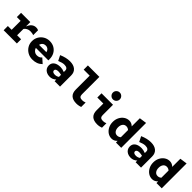

<svg xmlns="http://www.w3.org/2000/svg" viewBox="389 -2405 4022 4022"><g transform="rotate(45 2400.0 -394.0)"><path d="M58 0V-125H170V-391H58V-516H332V-386Q360 -457 402.5 -490.5Q445 -524 499 -524Q522 -524 535.5 -521Q549 -518 568 -509V-364Q549 -373 522.5 -377.5Q496 -382 470 -382Q428 -382 391 -363.5Q354 -345 332 -313V-125H450V0Z M915 10Q837 10 774.5 -25.5Q712 -61 675 -121.5Q638 -182 638 -257Q638 -333 673 -393Q708 -453 768 -488.5Q828 -524 903 -524Q981 -524 1040.5 -489Q1100 -454 1133.5 -392.5Q1167 -331 1167 -251V-216H797Q809 -173 843 -146Q877 -119 923 -119Q993 -119 1034 -169L1138 -76Q1089 -29 1035.5 -9.5Q982 10 915 10ZM798 -308H1017Q1007 -351 978 -374.5Q949 -398 908 -398Q867 -398 838 -374.5Q809 -351 798 -308Z M1425 8Q1373 8 1332.5 -12Q1292 -32 1269.5 -67Q1247 -102 1247 -148Q1247 -219 1300 -258.5Q1353 -298 1448 -298Q1502 -298 1568 -272V-316Q1568 -391 1466 -391Q1437 -391 1401.5 -381.5Q1366 -372 1321 -353L1263 -468Q1390 -524 1502 -524Q1609 -524 1668.5 -473Q1728 -422 1728 -330V0H1568V-49Q1534 -19 1500 -5.5Q1466 8 1425 8ZM1396 -151Q1396 -126 1417 -112.5Q1438 -99 1475 -99Q1527 -99 1568 -128V-189Q1546 -195 1523.5 -198.5Q1501 -202 1479 -202Q1440 -202 1418 -189Q1396 -176 1396 -151Z M2222 10Q2005 10 2005 -192V-602H1827V-727H2167V-209Q2167 -166 2188 -146Q2209 -126 2255 -126Q2277 -126 2297.5 -130Q2318 -134 2343 -144V-13Q2327 -5 2291 2.5Q2255 10 2222 10Z M2701 -594Q2659 -594 2629 -624Q2599 -654 2599 -696Q2599 -738 2629 -768Q2659 -798 2701 -798Q2743 -798 2773 -768Q2803 -738 2803 -696Q2803 -654 2773 -624Q2743 -594 2701 -594ZM2837 10Q2620 10 2620 -192V-391H2442V-516H2782V-209Q2782 -166 2803 -146Q2824 -126 2870 -126Q2892 -126 2912.5 -130Q2933 -134 2958 -144V-13Q2942 -5 2906 2.5Q2870 10 2837 10Z M3260 8Q3197 8 3145 -27Q3093 -62 3062 -122.5Q3031 -183 3031 -258Q3031 -334 3062 -394Q3093 -454 3145 -489Q3197 -524 3260 -524Q3295 -524 3325 -510.5Q3355 -497 3379 -473V-714L3541 -737V0H3385V-50Q3360 -22 3328.5 -7Q3297 8 3260 8ZM3298 -120Q3344 -120 3379 -152V-364Q3344 -396 3298 -396Q3248 -396 3219 -358Q3190 -320 3190 -258Q3190 -196 3219 -158Q3248 -120 3298 -120Z M3825 8Q3773 8 3732.5 -12Q3692 -32 3669.5 -67Q3647 -102 3647 -148Q3647 -219 3700 -258.5Q3753 -298 3848 -298Q3902 -298 3968 -272V-316Q3968 -391 3866 -391Q3837 -391 3801.5 -381.5Q3766 -372 3721 -353L3663 -468Q3790 -524 3902 -524Q4009 -524 4068.5 -473Q4128 -422 4128 -330V0H3968V-49Q3934 -19 3900 -5.5Q3866 8 3825 8ZM3796 -151Q3796 -126 3817 -112.5Q3838 -99 3875 -99Q3927 -99 3968 -128V-189Q3946 -195 3923.5 -198.5Q3901 -202 3879 -202Q3840 -202 3818 -189Q3796 -176 3796 -151Z M4460 8Q4397 8 4345 -27Q4293 -62 4262 -122.5Q4231 -183 4231 -258Q4231 -334 4262 -394Q4293 -454 4345 -489Q4397 -524 4460 -524Q4495 -524 4525 -510.5Q4555 -497 4579 -473V-714L4741 -737V0H4585V-50Q4560 -22 4528.5 -7Q4497 8 4460 8ZM4498 -120Q4544 -120 4579 -152V-364Q4544 -396 4498 -396Q4448 -396 4419 -358Q4390 -320 4390 -258Q4390 -196 4419 -158Q4448 -120 4498 -120Z"/></g></svg>

Font: Red Hat Mono
Style: Bold
Weight: 700
Monospace: yes
Designer: Pentagram, MCKL
Foundry: Pentagram, MCKL
Version: Version 1.023; ttfautohint (v1.8.3)